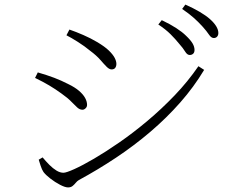

<svg xmlns="http://www.w3.org/2000/svg" viewBox="-20 -813 1040 838"><path d="M808 -573Q797 -573 788 -588Q779 -603 762 -622Q746 -642 724.5 -663.5Q703 -685 671 -706L686 -725Q722 -708 749 -690.5Q776 -673 792 -657Q812 -638 820.5 -623.5Q829 -609 829 -595Q829 -584 823 -578.5Q817 -573 808 -573ZM277 5Q264 5 242 -6.5Q220 -18 200 -33.5Q180 -49 170 -62Q163 -72 157 -90.5Q151 -109 149 -116L166 -126Q181 -108 196 -93Q211 -78 226.5 -68.5Q242 -59 257 -59Q269 -59 304.5 -75Q340 -91 390.5 -120.5Q441 -150 501 -191.5Q561 -233 623 -285Q685 -337 742.5 -397Q800 -457 846 -524L871 -508Q826 -433 766.5 -365.5Q707 -298 636 -237.5Q565 -177 486 -124.5Q407 -72 324 -27Q317 -23 310.5 -15Q304 -7 296.5 -1Q289 5 277 5ZM340 -334Q328 -334 317 -344Q306 -354 290.5 -370Q275 -386 248 -405Q222 -424 195 -440Q168 -456 133 -473L145 -497Q186 -485 216.5 -473.5Q247 -462 278 -446Q307 -432 325 -416.5Q343 -401 351.5 -385.5Q360 -370 360 -355Q360 -349 357 -344.5Q354 -340 349.5 -337Q345 -334 340 -334ZM467 -510Q457 -510 445.5 -521.5Q434 -533 417.5 -552Q401 -571 374 -591Q350 -611 320 -630Q290 -649 270 -659L283 -684Q312 -674 344 -660Q376 -646 403 -630Q437 -610 455 -592.5Q473 -575 480.5 -560.5Q488 -546 488 -534Q488 -524 483 -517Q478 -510 467 -510ZM913 -647Q902 -647 892 -662Q882 -677 865 -696Q847 -716 827 -734Q807 -752 775 -774L789 -793Q825 -777 852 -761Q879 -745 896 -730Q933 -697 933 -669Q933 -659 927.5 -653Q922 -647 913 -647Z"/></svg>

Font: Noto Serif SC ExtraLight ExtraLight
Style: Regular
Weight: 250
Version: Version 2.002-H1;hotconv 1.1.0;makeotfexe 2.6.0